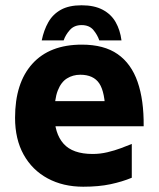

<svg xmlns="http://www.w3.org/2000/svg" viewBox="-20 -692 602 727"><path d="M295 15Q219 15 160.5 -16.5Q102 -48 69.5 -106.5Q37 -165 37 -246Q37 -378 102.5 -450.5Q168 -523 290 -523Q374 -523 425.5 -487Q477 -451 501 -382Q525 -313 524 -214H139L123 -309H401L379 -262Q378 -343 356 -376Q334 -409 284 -409Q256 -409 233.5 -395Q211 -381 198.5 -348.5Q186 -316 186 -259Q186 -187 220.5 -148Q255 -109 331 -109Q359 -109 386.5 -115.5Q414 -122 438 -131Q462 -140 479 -147V-19Q443 -4 398.5 5.5Q354 15 295 15ZM289 -672Q337 -672 369 -655Q401 -638 418 -608Q435 -578 440 -539H356Q349 -560 333.5 -578.5Q318 -597 289 -597Q261 -597 244.5 -578.5Q228 -560 221 -539H138Q146 -578 163 -608Q180 -638 210.5 -655Q241 -672 289 -672Z"/></svg>

Font: Maven Pro
Style: Bold
Weight: 700
Designer: Joe Prince
Foundry: Joe Prince
Version: Version 2.103